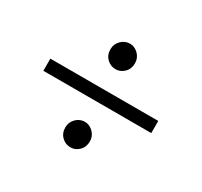

<svg xmlns="http://www.w3.org/2000/svg" viewBox="-100 -602 734 698"><g transform="rotate(30 266.5 -253.5)"><path d="M212 -90Q212 -112 227.5 -127.5Q243 -143 264 -143Q284 -143 299.5 -127.5Q315 -112 315 -90Q315 -66 299.5 -51Q284 -36 264 -36Q243 -36 227.5 -51Q212 -66 212 -90ZM212 -418Q212 -440 227.5 -455.5Q243 -471 264 -471Q284 -471 299.5 -455.5Q315 -440 315 -418Q315 -394 299.5 -379Q284 -364 264 -364Q243 -364 227.5 -379Q212 -394 212 -418ZM493 -279V-228H40V-279Z"/></g></svg>

Font: Ek Mukta Light
Style: Regular
Weight: 300
Designer: Girish Dalvi and Yashodeep Gholap
Foundry: Ek Type
Version: Version 2.538;PS 1.002;hotconv 16.6.51;makeotf.lib2.5.65220;